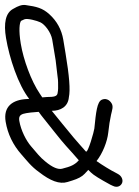

<svg xmlns="http://www.w3.org/2000/svg" viewBox="-32 -722 555 765"><path d="M136.4 -334C134.1 -337.5 130 -343.8 126.3 -349.2C91.8 -400 61.4 -484.3 50.9 -547.1C41.6 -602.6 45.9 -631.7 52 -638.9C55.6 -640.9 60.8 -643.3 65.1 -645C77.6 -650 115.2 -639.5 129 -633C146.8 -624.7 171.2 -593 176.1 -564L189.8 -481.4L197.3 -417.4L197.4 -417C198.7 -409.1 199.3 -401.5 199.4 -394C199.5 -373.9 200.4 -365.1 197.3 -349.9C195 -338.3 183.9 -335.5 155.7 -335.5H155.4ZM282 -83.4C265.6 -65 249.8 -58.4 215.5 -49.8C200 -45.9 178 -54 148.2 -78.9C127.2 -95.3 111.8 -116.1 91.5 -139.4C72.5 -161.3 51.3 -202.4 45 -240C42.3 -256.3 46.8 -264 60.9 -268.5C72.5 -272.3 106.3 -275.7 122.2 -276.4C127.5 -268.6 135.1 -258.6 141.8 -250.5C156.6 -232.6 212.8 -160.1 230.6 -141.2C248.2 -122.5 264 -103.6 282 -83.4ZM84.4 -328C82 -327.9 78.9 -327.6 76.3 -327.5C17.6 -324.9 -19.5 -297.5 -9.5 -237C-1.4 -188.4 19.8 -144.4 53.7 -106.2C73.9 -83.4 92.2 -58.5 123.7 -36.2C168.1 -1.6 205.1 13 236.8 3.2L256.2 -2.8C278.4 -9.7 294.7 -18.1 305.2 -29.4C311.1 -35.8 315.3 -40.3 319.8 -45.1C321.8 -43.2 325.9 -39.2 329.8 -35.2C340.7 -24.1 366.3 -8.7 407.3 13.7L407.8 14L418.2 18.8C436 27.5 450.5 18.4 454.8 6.1C458.7 -5 453.4 -20.4 438.1 -28.7L426.6 -35L426.2 -35.2C413 -41.3 374.3 -64.9 352.6 -80.3C377.1 -110.9 395.6 -158.5 399.3 -193.4C402.2 -220.8 405.9 -244.5 410.4 -264.7C414.9 -284.6 420.2 -297.2 412.9 -309.8C409 -316.4 403.2 -322.8 395.1 -325.7C387.1 -328.7 379.6 -327.3 373.5 -324.6C354.7 -316.2 350.4 -274.7 343.9 -209.7C343 -200 318.2 -110 310.2 -118.3C299.6 -129.3 273.9 -159.9 261.7 -173.5C254.1 -181.8 174.3 -280.5 174.3 -280.5C209.3 -280.5 238.9 -296.6 242.4 -334.3C248.8 -363.4 243.9 -421 229.2 -509L220.1 -564C213.4 -603.9 194.5 -638.2 164.9 -665C137.1 -690.2 113.9 -695.6 69.8 -701.9C55.2 -703.9 40.1 -698.2 21.6 -687.3C-10.6 -671 -17.7 -628.9 -8.1 -570.8C5.3 -490.7 40.6 -383.4 84.4 -328Z"/></svg>

Font: MewTooHand
Style: BdCondLta
Weight: 400
Designer: Mew Too, Robert Jablonski
Version: Version 0.77